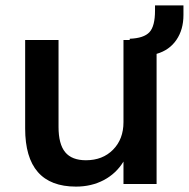

<svg xmlns="http://www.w3.org/2000/svg" viewBox="-20 -689 707 719"><path d="M74.2 -208V-539.1H199.2V-213.9Q199.2 -149.4 224.1 -119.1Q249 -88.9 301.8 -88.9Q364.3 -88.9 403.3 -128.4Q442.4 -168 442.4 -231.4V-539.1H465.8V-543.9Q518.6 -545.9 539.6 -568.4Q560.5 -590.8 560.5 -649.4V-668.9H667V-632.8Q667 -578.1 640.6 -539.6Q614.3 -501 566.4 -487.3V0H442.4V-84Q415 -39.1 368.7 -14.6Q322.3 9.8 264.6 9.8Q74.2 9.8 74.2 -208Z"/></svg>

Font: Min Sans SemiBold
Style: Regular
Weight: 600
Designer: Jinseong-Kim, NotoSansCJK, Nunito
Foundry: Jinseong-Kim
Version: Version 1.400;Glyphs 3.1.2 (3151)